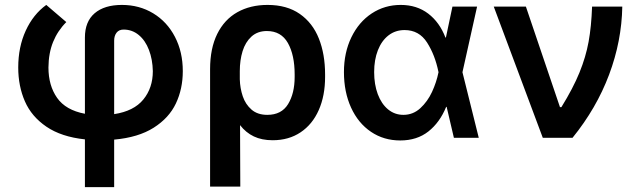

<svg xmlns="http://www.w3.org/2000/svg" viewBox="-20 -557 2583 776"><path d="M472.7 -537.1Q543 -537.1 599.1 -503.2Q655.3 -469.2 687 -408.2Q718.8 -347.2 718.8 -269.5Q718.8 -197.8 690.9 -138.9Q663.1 -80.1 601.1 -40.8Q539.1 -1.5 441.4 7.3V199.2H323.2V6.3Q228 -3.9 167.7 -44.9Q107.4 -85.9 80.6 -147.5Q53.7 -209 53.7 -284.2Q53.7 -367.2 84 -433.1Q114.3 -499 167 -537.1L248 -467.8Q212.9 -432.6 194.6 -387.5Q176.3 -342.3 175.8 -284.2Q175.8 -211.4 210.7 -161.6Q245.6 -111.8 323.2 -97.2V-405.3Q323.2 -469.7 362.5 -503.4Q401.9 -537.1 472.7 -537.1ZM597.7 -269.5Q596.7 -316.9 582 -355.2Q567.4 -393.6 540.8 -415.5Q514.2 -437.5 479.5 -437.5Q460.9 -437.5 451.2 -425Q441.4 -412.6 441.4 -392.6V-95.7Q521 -107.9 559.3 -154.8Q597.7 -201.7 597.7 -269.5Z M1061.5 -537.1Q1139.6 -537.1 1191.7 -500.7Q1243.7 -464.4 1268.8 -401.1Q1293.9 -337.9 1293.9 -255.9V-246.1Q1293.9 -169.9 1268.3 -112.1Q1242.7 -54.2 1194.8 -22.2Q1147 9.8 1082 9.8Q1038.1 9.8 1005.9 -5.6Q973.6 -21 950.2 -51.3L951.2 197.3H829.1V-277.3Q829.1 -361.3 857.9 -419.7Q886.7 -478 939.2 -507.6Q991.7 -537.1 1061.5 -537.1ZM949.2 -236.3Q950.2 -200.2 961.2 -167.7Q972.2 -135.3 996.6 -114Q1021 -92.8 1060.5 -92.8Q1117.7 -92.8 1144.3 -136.2Q1170.9 -179.7 1170.9 -246.1V-255.9Q1170.9 -334.5 1143.6 -383.1Q1116.2 -431.6 1058.6 -431.6Q1021 -431.6 996.3 -409.2Q971.7 -386.7 960.4 -350.1Q949.2 -313.5 949.2 -269.5Z M1370.1 -265.6Q1370.1 -344.2 1400.1 -406.2Q1430.2 -468.3 1482.4 -502.7Q1534.7 -537.1 1599.6 -537.1Q1664.6 -537.1 1710.7 -502Q1756.8 -466.8 1780.3 -405.3H1782.2L1808.6 -530.3H1908.2L1849.1 -265.1L1915 0H1814.5L1785.2 -125H1783.2Q1757.8 -62.5 1711.7 -25.9Q1665.5 10.7 1597.7 10.7Q1531.2 10.7 1479.5 -24.2Q1427.7 -59.1 1398.9 -122.1Q1370.1 -185.1 1370.1 -265.6ZM1610.4 -92.8Q1649.4 -92.8 1678.7 -119.6Q1708 -146.5 1726.1 -185.5Q1744.1 -224.6 1752 -263.7L1752.4 -265.1L1752 -266.6Q1738.3 -334.5 1706.1 -385Q1673.8 -435.5 1615.2 -435.5Q1578.1 -435.5 1550.3 -414.1Q1522.5 -392.6 1507.3 -354Q1492.2 -315.4 1492.2 -265.6Q1492.2 -215.8 1506.8 -176.5Q1521.5 -137.2 1548.3 -115Q1575.2 -92.8 1610.4 -92.8Z M1975.6 -530.3H2105.5L2243.2 -124H2249Q2296.4 -200.7 2322 -263.7Q2347.7 -326.7 2358.9 -388.2Q2370.1 -449.7 2373 -530.3H2495.1Q2492.7 -391.1 2441.7 -255.1Q2390.6 -119.1 2293.9 0H2173.8Z"/></svg>

Font: WEMIX Pretendard SemiBold
Style: Regular
Weight: 600
Designer: Base glyphs from Inter by Rasmus Andersson; Hangeul glyphs from Noto Sans CJK(Source Han Sans) by Jang Soo-young and Kan
Foundry: Kil Hyung-jin
Version: Version 1.000